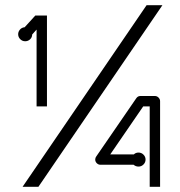

<svg xmlns="http://www.w3.org/2000/svg" viewBox="-20 -720 695 740"><path d="M521 -350Q511 -350 505 -341L351 -117Q347 -112 347 -105Q347 -97 353 -91Q359 -85 367 -85H495Q503 -78 514 -78Q525 -78 533 -86Q541 -94 541 -105Q541 -116 533 -124Q525 -132 514 -132Q503 -132 496 -125H405L532 -310H557V0H597V-330Q597 -338 591 -344Q585 -350 577 -350ZM116 -660 75 -615Q64 -614 57 -606Q50 -598 50 -588Q50 -577 58 -569Q66 -561 77 -561Q88 -561 96 -568.5Q104 -576 104 -587L121 -606V-310H161V-660Q161 -660 116 -660ZM545 -700H606L128 0H67Z"/></svg>

Font: Sakbunderan
Style: Regular
Weight: 400
Version: Version 1.00